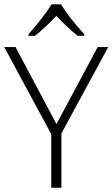

<svg xmlns="http://www.w3.org/2000/svg" viewBox="-20 -885 530 905"><path d="M246.1 -300.3 440.4 -663.1H490.2L269.5 -256.3V0H221.7V-252.4L0 -663.1H53.2ZM113.8 -723.1Q141.6 -753.9 173.1 -794.2Q204.6 -834.5 223.1 -864.7H267.6Q298.8 -810.5 377.4 -723.1V-716.3H345.7Q290.5 -761.7 245.6 -810.1Q196.8 -758.3 145.5 -716.3H113.8Z"/></svg>

Font: Bpm'online Open Sans Light
Style: Regular
Weight: 300
Foundry: Ascender Corporation
Version: Version 1.10